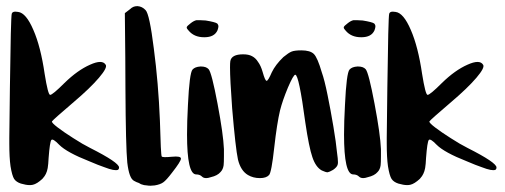

<svg xmlns="http://www.w3.org/2000/svg" viewBox="-20 -673 1619 615"><path d="M17.6 -628.9Q19.5 -635.7 29.3 -635.7Q33.2 -635.7 38.1 -634.8Q63.5 -631.8 86.9 -577.1Q110.4 -523.4 123 -436.5Q133.8 -369.1 140.6 -369.1Q148.4 -369.1 186.5 -407.2Q228.5 -448.2 268.6 -465.8Q307.6 -483.4 318.4 -465.8Q325.2 -457 296.9 -423.8Q268.6 -390.6 216.8 -346.7Q150.4 -290 146.5 -284.2Q144.5 -280.3 165 -264.6Q185.5 -249 214.8 -230.5Q245.1 -210.9 268.6 -199.2Q361.3 -152.3 361.3 -136.7Q361.3 -130.9 357.4 -128.9Q352.5 -127 341.8 -128.9Q331.1 -130.9 313.5 -137.7Q295.9 -143.6 266.6 -156.2Q194.3 -184.6 169.9 -209Q149.4 -230.5 144.5 -224.6Q139.6 -218.8 135.7 -167Q134.8 -146.5 132.8 -134.8Q130.9 -124 127 -116.2Q124 -109.4 116.2 -100.6Q98.6 -84 85 -81.1Q80.1 -80.1 75.2 -80.1Q63.5 -80.1 46.9 -85Q32.2 -89.8 25.4 -99.6Q18.6 -110.4 13.7 -140.6Q9.8 -168 9.8 -212.9Q9.8 -216.8 9.8 -221.7Q9.8 -226.6 9.8 -231.4Q10.7 -290 11.7 -391.6Q14.6 -618.2 17.6 -628.9Z M396.5 -643.6Q406.2 -653.3 418.9 -653.3Q419.9 -653.3 420.9 -653.3Q435.5 -652.3 446.3 -640.6Q459 -627.9 472.7 -517.6Q487.3 -407.2 492.2 -287.1Q495.1 -175.8 498 -171.9Q500 -168 530.3 -170.9Q559.6 -173.8 559.6 -165Q559.6 -156.2 531.2 -120.1Q512.7 -95.7 502.9 -88.9Q493.2 -82 475.6 -79.1Q467.8 -78.1 461.9 -78.1Q456.1 -78.1 450.2 -79.1Q445.3 -80.1 441.4 -80.1Q438.5 -81.1 431.6 -83Q425.8 -85.9 424.8 -86.9Q423.8 -86.9 417 -89.8Q410.2 -93.8 409.2 -93.8Q393.6 -101.6 387.7 -152.3Q382.8 -203.1 381.8 -387.7Q381.8 -468.8 379.9 -630.9Q383.8 -633.8 396.5 -643.6Z M590.8 -598.6Q600.6 -606.4 609.4 -608.4Q613.3 -608.4 619.1 -608.4Q627 -608.4 638.7 -607.4Q668.9 -602.5 675.8 -597.7Q678.7 -594.7 679.7 -589.8Q679.7 -584 676.8 -576.2Q667 -553.7 634.8 -553.7Q633.8 -553.7 633.8 -553.7Q601.6 -553.7 584 -575.2Q578.1 -581.1 578.1 -585Q578.1 -585 578.1 -585.9Q579.1 -589.8 590.8 -598.6ZM596.7 -450.2Q604.5 -459 622.1 -460Q623 -460 624 -460Q640.6 -460 648.4 -451.2Q658.2 -439.5 676.8 -340.8Q695.3 -243.2 697.3 -195.3Q697.3 -182.6 697.3 -172.9Q697.3 -152.3 696.3 -143.6Q694.3 -129.9 686.5 -122.1Q676.8 -110.4 655.3 -105.5Q646.5 -102.5 640.6 -102.5Q631.8 -102.5 627 -107.4Q620.1 -114.3 608.4 -114.3Q579.1 -114.3 579.1 -242.2Q579.1 -283.2 582 -336.9Q586.9 -439.5 596.7 -450.2Z M887.7 -490.2Q904.3 -503.9 914.1 -507.8Q923.8 -511.7 945.3 -511.7Q973.6 -511.7 985.4 -500Q997.1 -488.3 1010.7 -441.4Q1019.5 -417 1029.3 -368.2Q1039.1 -320.3 1047.9 -267.6Q1056.6 -215.8 1059.6 -183.6Q1062.5 -164.1 1062.5 -153.3Q1062.5 -148.4 1061.5 -145.5Q1059.6 -137.7 1046.9 -128.9Q1035.2 -122.1 1029.3 -121.1Q1023.4 -121.1 1010.7 -127Q991.2 -137.7 980.5 -169.9Q969.7 -201.2 958 -280.3Q937.5 -433.6 925.8 -433.6Q919.9 -433.6 902.3 -392.6Q884.8 -350.6 877 -319.3Q867.2 -278.3 858.4 -200.2Q849.6 -120.1 841.8 -112.3Q833 -102.5 812.5 -102.5Q791 -102.5 774.4 -112.3Q751 -126 742.2 -162.1Q734.4 -198.2 723.6 -326.2Q716.8 -418.9 716.8 -457Q716.8 -471.7 717.8 -477.5Q721.7 -499 758.8 -499Q776.4 -499 787.1 -493.2Q798.8 -487.3 806.6 -474.6Q815.4 -462.9 821.3 -442.4Q829.1 -414.1 834 -414.1Q838.9 -414.1 850.6 -441.4Q862.3 -465.8 887.7 -490.2Z M1093.8 -598.6Q1103.5 -606.4 1112.3 -608.4Q1116.2 -608.4 1122.1 -608.4Q1129.9 -608.4 1141.6 -607.4Q1171.9 -602.5 1178.7 -597.7Q1181.6 -594.7 1182.6 -589.8Q1182.6 -584 1179.7 -576.2Q1169.9 -553.7 1137.7 -553.7Q1136.7 -553.7 1136.7 -553.7Q1104.5 -553.7 1086.9 -575.2Q1081.1 -581.1 1081.1 -585Q1081.1 -585 1081.1 -585.9Q1082 -589.8 1093.8 -598.6ZM1099.6 -450.2Q1107.4 -459 1125 -460Q1126 -460 1127 -460Q1143.6 -460 1151.4 -451.2Q1161.1 -439.5 1179.7 -340.8Q1198.2 -243.2 1200.2 -195.3Q1200.2 -182.6 1200.2 -172.9Q1200.2 -152.3 1199.2 -143.6Q1197.3 -129.9 1189.5 -122.1Q1179.7 -110.4 1158.2 -105.5Q1149.4 -102.5 1143.6 -102.5Q1134.8 -102.5 1129.9 -107.4Q1123 -114.3 1111.3 -114.3Q1082 -114.3 1082 -242.2Q1082 -283.2 1085 -336.9Q1089.8 -439.5 1099.6 -450.2Z M1226.6 -628.9Q1228.5 -635.7 1238.3 -635.7Q1242.2 -635.7 1247.1 -634.8Q1272.5 -631.8 1295.9 -577.1Q1319.3 -523.4 1332 -436.5Q1342.8 -369.1 1349.6 -369.1Q1357.4 -369.1 1395.5 -407.2Q1437.5 -448.2 1477.5 -465.8Q1516.6 -483.4 1527.3 -465.8Q1534.2 -457 1505.9 -423.8Q1477.5 -390.6 1425.8 -346.7Q1359.4 -290 1355.5 -284.2Q1353.5 -280.3 1374 -264.6Q1394.5 -249 1423.8 -230.5Q1454.1 -210.9 1477.5 -199.2Q1570.3 -152.3 1570.3 -136.7Q1570.3 -130.9 1566.4 -128.9Q1561.5 -127 1550.8 -128.9Q1540 -130.9 1522.5 -137.7Q1504.9 -143.6 1475.6 -156.2Q1403.3 -184.6 1378.9 -209Q1358.4 -230.5 1353.5 -224.6Q1348.6 -218.8 1344.7 -167Q1343.8 -146.5 1341.8 -134.8Q1339.8 -124 1335.9 -116.2Q1333 -109.4 1325.2 -100.6Q1307.6 -84 1293.9 -81.1Q1289.1 -80.1 1284.2 -80.1Q1272.5 -80.1 1255.9 -85Q1241.2 -89.8 1234.4 -99.6Q1227.5 -110.4 1222.7 -140.6Q1218.8 -168 1218.8 -212.9Q1218.8 -216.8 1218.8 -221.7Q1218.8 -226.6 1218.8 -231.4Q1219.7 -290 1220.7 -391.6Q1223.6 -618.2 1226.6 -628.9Z"/></svg>

Font: CillaFHscript
Style: Medium
Weight: 400
Designer: Cecilia Bingert
Version: Version 001.000